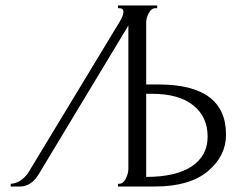

<svg xmlns="http://www.w3.org/2000/svg" viewBox="-20 -680 889 700"><path d="M410 0V-10H415Q429 -10 438.5 -28.5Q448 -47 448 -65V-587L120 -43Q93 0 53 0H19V-10Q53 -11 81 -47L414 -597L422 -611Q430 -627 430 -637Q430 -649 418 -650H410V-660H553V-650H546Q532 -650 522.5 -632.5Q513 -615 513 -598V-372H558Q804 -372 804 -189Q804 -111 737.5 -55.5Q671 0 545 0ZM513 -338V-35Q621 -35 679 -73.5Q737 -112 737 -182Q737 -254 684.5 -296Q632 -338 535 -338Z"/></svg>

Font: Forum
Style: Regular
Weight: 400
Designer: Denis Masharov
Foundry: Denis Masharov
Version: Version 1.000